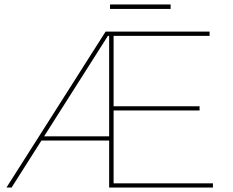

<svg xmlns="http://www.w3.org/2000/svg" viewBox="-20 -842 1045 862"><path d="M9 0 454 -700H475V-681H453L467 -685L32 0ZM153 -211 163 -230H475V-211ZM470 0V-700H921V-681H490V-19H936V0ZM485 -346V-365H876V-346ZM474 -802V-822H746V-802Z"/></svg>

Font: Montserrat Thin
Style: Regular
Weight: 100
Designer: Julieta Ulanovsky
Foundry: Julieta Ulanovsky
Version: Version 9.000